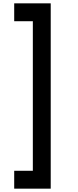

<svg xmlns="http://www.w3.org/2000/svg" viewBox="-20 -917 464 1149"><path d="M283.5 212V-897H65V-790H176.5V105H65V212Z"/></svg>

Font: Vela Sans GX ExtLt
Style: Regular
Weight: 200
Designer: Principal design: Mikhail Sharanda - project Manrope.
Design modification: Ravid Balaliev
Foundry: Mikhail Sharanda
Version: Version 1.001